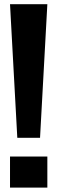

<svg xmlns="http://www.w3.org/2000/svg" viewBox="-20 -879 269 899"><path d="M167.5 -233.9H61L26.9 -859.4H201.7ZM201.7 -0.5H26.9V-146H201.7Z"/></svg>

Font: Anton
Style: Regular
Weight: 400
Designer: Vernon Adams, Tural Alisoy
Foundry: Vernon Adams
Version: Version 2.300